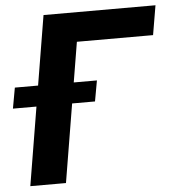

<svg xmlns="http://www.w3.org/2000/svg" viewBox="-96 -777 753 825"><g transform="rotate(-5 280.5 -364.0)"><path d="M605 -727.5 583.5 -600.6H254.9L155.3 0H1.5L122.1 -727.5ZM-43.9 -338.4 -27.8 -427.7H326.2L310.1 -338.4Z"/></g></svg>

Font: Inter Tight
Style: Bold Italic
Weight: 700
Italic angle: -9.39999°
Designer: Rasmus Andersson
Foundry: rsms
Version: Version 3.004